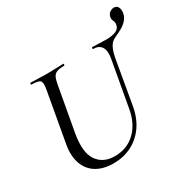

<svg xmlns="http://www.w3.org/2000/svg" viewBox="-170 -923 1092 1099"><g transform="rotate(-30 376.0 -373.0)"><path d="M584 -508 533 -215Q520 -142 483.5 -91Q447 -40 393.5 -13.5Q340 13 275 13Q208 13 163 -14.5Q118 -42 99.5 -93.5Q81 -145 93 -215L152 -546Q160 -589 148.5 -601Q137 -613 92 -613Q88 -613 89.5 -619Q91 -625 92 -625Q115 -625 142 -623.5Q169 -622 199 -622Q233 -622 260.5 -623.5Q288 -625 309 -625Q312 -625 311.5 -619Q311 -613 309 -613Q277 -613 260 -606.5Q243 -600 235 -584Q227 -568 222 -539L169 -245Q149 -129 187 -74Q225 -19 302 -19Q383 -19 438 -72Q493 -125 508 -218L561 -513Q570 -562 554 -587.5Q538 -613 500 -613Q496 -613 497.5 -619Q499 -625 500 -625Q521 -625 543 -623.5Q565 -622 591 -622Q633 -622 657 -633Q681 -644 684 -669Q686 -681 683 -688Q680 -695 677 -702.5Q674 -710 676 -722Q680 -741 693.5 -750Q707 -759 720 -759Q740 -759 747.5 -742.5Q755 -726 751 -704Q747 -681 731 -663Q715 -645 694 -633Q673 -621 652 -612Q640 -607 627 -598Q614 -589 603 -568Q592 -547 584 -508Z"/></g></svg>

Font: Cormorant Medium
Style: Italic
Weight: 500
Italic angle: -10°
Designer: Christian Thalmann (Catharsis Fonts)
Foundry: Catharsis Fonts
Version: Version 4.000